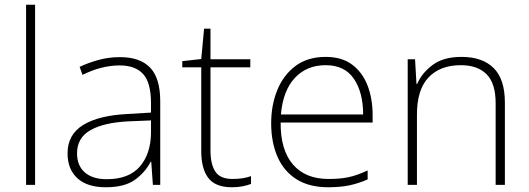

<svg xmlns="http://www.w3.org/2000/svg" viewBox="-20 -780 2233 810"><path d="M128 0H90V-760H128Z M486 -539Q571 -539 613.5 -494.5Q656 -450 656 -353V0H625L618 -98H616Q592 -52 548.5 -21Q505 10 426 10Q348 10 306.5 -28Q265 -66 265 -133Q265 -212 330.5 -252.5Q396 -293 517 -299L617 -305V-345Q617 -431 584 -467.5Q551 -504 485 -504Q408 -504 328 -464L316 -498Q354 -516 397 -527.5Q440 -539 486 -539ZM521 -268Q419 -263 362 -231Q305 -199 305 -133Q305 -81 338 -52.5Q371 -24 430 -24Q524 -24 570 -77.5Q616 -131 617 -219V-272Z M961 -25Q984 -25 1003.5 -28Q1023 -31 1039 -37V-4Q1023 2 1003 6Q983 10 958 10Q889 10 859 -29Q829 -68 829 -143V-496H749V-522L829 -531L841 -659H868V-530H1036V-496H868V-146Q868 -87 888.5 -56Q909 -25 961 -25Z M1354 -540Q1422 -540 1465.5 -507.5Q1509 -475 1530.5 -419.5Q1552 -364 1552 -294V-263H1164Q1163 -148 1215.5 -86.5Q1268 -25 1366 -25Q1415 -25 1450.5 -32.5Q1486 -40 1531 -61V-23Q1492 -6 1453.5 2Q1415 10 1365 10Q1284 10 1230.5 -24Q1177 -58 1150.5 -119Q1124 -180 1124 -260Q1124 -337 1150 -400.5Q1176 -464 1227 -502Q1278 -540 1354 -540ZM1354 -505Q1274 -505 1224 -451.5Q1174 -398 1165 -297H1512Q1512 -390 1473 -447.5Q1434 -505 1354 -505Z M1927 -540Q2015 -540 2062.5 -493Q2110 -446 2110 -347V0H2071V-345Q2071 -428 2033 -466.5Q1995 -505 1924 -505Q1837 -505 1788 -453.5Q1739 -402 1739 -297V0H1700V-530H1731L1737 -426H1740Q1759 -471 1804.5 -505.5Q1850 -540 1927 -540Z"/></svg>

Font: Noto Sans Thai ExtraLight
Style: Regular
Weight: 200
Designer: Monotype Design Team
Foundry: Monotype Imaging Inc.
Version: Version 2.001; ttfautohint (v1.8.4.7-5d5b)